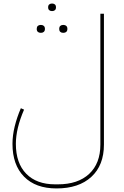

<svg xmlns="http://www.w3.org/2000/svg" viewBox="-20 -817 693 1077"><path d="M297 240Q180 240 115 174Q50 108 50 -10Q50 -57 62.5 -108Q75 -159 97 -210L115 -202Q69 -96 69 -10Q69 98 127 157.5Q185 217 289 217H305Q417 217 480 158.5Q543 100 543 -6V-740H563V-6Q563 110 492.5 175Q422 240 297 240ZM333 -633Q324 -633 318 -638.5Q312 -644 312 -655Q312 -666 318 -671.5Q324 -677 333 -677H337Q346 -677 352 -671.5Q358 -666 358 -655Q358 -644 352 -638.5Q346 -633 337 -633ZM207 -633Q198 -633 192 -638.5Q186 -644 186 -655Q186 -666 192 -671.5Q198 -677 207 -677H211Q220 -677 226 -671.5Q232 -666 232 -655Q232 -644 226 -638.5Q220 -633 211 -633ZM270 -755Q262 -755 256 -760Q250 -765 250 -776Q250 -787 256 -792Q262 -797 270 -797H274Q282 -797 288 -792Q294 -787 294 -776Q294 -765 288 -760Q282 -755 274 -755Z"/></svg>

Font: IBM Plex Sans Arabic Thin
Style: Regular
Weight: 100
Designer: Mike Abbink, Paul van der Laan, Pieter van Rosmalen, Wael Morcos, Khajak Apelian
Foundry: Bold Monday
Version: Version 1.101